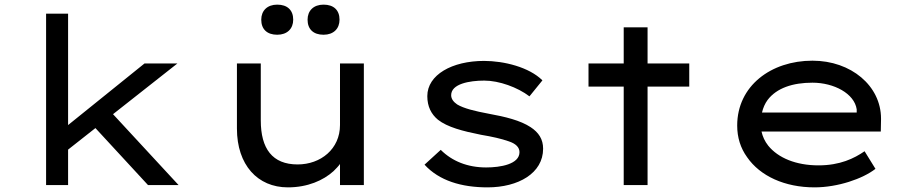

<svg xmlns="http://www.w3.org/2000/svg" viewBox="-20 -799 3939 829"><path d="M274 0V-153L392 -246L619 0H751L468 -306L746 -525H604L274 -259V-740H179V0Z M1377 -649C1420 -649 1446 -675 1446 -714C1446 -755 1421 -779 1377 -779C1334 -779 1308 -753 1308 -714C1308 -673 1333 -649 1377 -649ZM1177 -649C1220 -649 1246 -675 1246 -714C1246 -755 1221 -779 1177 -779C1134 -779 1108 -753 1108 -714C1108 -673 1133 -649 1177 -649ZM1223 10C1308 10 1376 -20 1420 -60C1431 -71 1441 -81 1448 -91V0H1551V-525H1448V-259C1448 -156 1365 -89 1265 -89C1156 -89 1106 -157 1106 -279V-525H1003V-244C1003 -87 1092 10 1223 10Z M2085 10C2218 10 2325 -51 2325 -157C2325 -198 2306 -227 2271 -250C2227 -279 2162 -295 2090 -308C2031 -319 1982 -331 1954 -348C1938 -359 1928 -372 1928 -388C1928 -437 2007 -451 2071 -451C2135 -451 2215 -422 2266 -383L2322 -452C2265 -509 2156 -536 2070 -536C1932 -536 1825 -476 1825 -384C1825 -339 1842 -306 1871 -282C1912 -250 1977 -233 2057 -217C2105 -209 2145 -200 2176 -189C2207 -179 2223 -163 2223 -142C2223 -90 2141 -76 2079 -76C1999 -76 1932 -103 1883 -152L1813 -88C1876 -19 1972 10 2085 10Z M2776 0V-425H2956V-525H2776V-681H2673V-525H2521V-425H2673V0Z M3497 10C3597 10 3705 -27 3760 -70L3713 -146C3668 -115 3607 -85 3514 -85C3417 -85 3340 -117 3297 -170C3282 -189 3273 -209 3268 -231H3783L3784 -282C3784 -284 3784 -285 3784 -287C3784 -428 3655 -537 3488 -537C3309 -537 3163 -428 3163 -257C3163 -206 3177 -160 3206 -120C3262 -39 3368 10 3497 10ZM3270 -313C3275 -334 3283 -352 3294 -367C3333 -419 3403 -442 3488 -442C3581 -442 3669 -395 3679 -327V-313Z"/></svg>

Font: Lexend Peta
Style: Regular
Weight: 400
Designer: Bonnie Shaver-Troup, Thomas Jockin
Foundry: Lexend
Version: Version 1.007